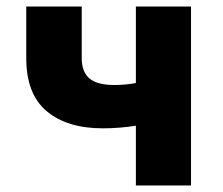

<svg xmlns="http://www.w3.org/2000/svg" viewBox="-20 -565 680 585"><path d="M293 -174Q185 -174 122.5 -226Q60 -278 60 -388V-545H229V-388Q229 -346 252.5 -326Q276 -306 329 -306Q361 -306 394 -312V-545H562V0H394V-182Q344 -174 293 -174Z"/></svg>

Font: Nebula Sans Bold
Style: Regular
Weight: 700
Designer: Paul D. Hunt for Adobe (as Source Sans)
Foundry: Nebula Entertainment & Broadcasting LLC
Version: Version 1.010